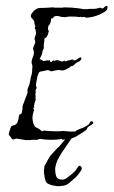

<svg xmlns="http://www.w3.org/2000/svg" viewBox="-20 -474 385 651"><path d="M76 1Q72 1 68.5 1Q65 1 61 0Q56 -1 49.5 -2Q43 -3 37 -4Q33 -4 29 -2Q25 -1 21 -2Q19 -6 16 -9.5Q13 -13 10 -17Q9 -19 11 -26Q13 -30 13.5 -33Q14 -36 15 -38Q17 -45 19 -46L25 -49Q29 -49 31 -51Q34 -51 38 -57Q40 -60 43 -71Q43 -76 44 -80Q45 -84 46 -86Q50 -86 53 -89L56 -103Q56 -112 57 -116Q59 -121 61 -126.5Q63 -132 65 -137Q67 -142 69 -147.5Q71 -153 73 -158Q74 -162 73 -166V-168Q73 -172 75 -176L78 -183Q80 -189 80 -189Q81 -192 83 -203Q85 -216 86 -217Q88 -222 89 -232Q89 -244 90 -247Q90 -254 87 -261Q87 -266 89 -274L93 -285Q95 -288 95 -297Q94 -301 93.5 -304.5Q93 -308 92 -310L95 -319L99 -328Q100 -332 99 -336Q97 -342 97 -342Q97 -344 97.5 -346Q98 -348 99 -350Q102 -356 102 -362Q102 -363 102 -365Q102 -367 101 -369Q101 -374 100 -375L98 -377Q99 -378 98 -381L100 -384Q96 -393 96 -402Q94 -407 88 -412Q82 -419 86 -426Q100 -447 116 -447Q124 -447 135 -447.5Q146 -448 157 -449Q163 -449 166 -448H186Q188 -448 191 -448Q194 -448 196 -449Q223 -449 245 -446L264 -443H270Q279 -443 283 -444H301Q304 -445 306.5 -445Q309 -445 311 -446Q313 -446 315 -446.5Q317 -447 319 -448L323 -447Q326 -444 328 -446H330Q331 -447 333 -449Q335 -451 339 -454Q343 -454 343 -453Q343 -453 345 -451V-450Q344 -449 344 -446V-445Q344 -438 326 -429Q306 -418 283 -415Q281 -415 279 -414.5Q277 -414 275 -414Q269 -414 266 -417Q257 -415 256 -416Q256 -418 247 -416Q246 -417 241 -417Q236 -417 235 -418Q231 -417 223 -418Q211 -418 208 -417Q205 -416 202 -416Q199 -416 196 -416Q193 -416 189.5 -416.5Q186 -417 183 -418Q180 -419 177.5 -419.5Q175 -420 173 -420Q167 -420 162 -417Q161 -416 161 -415Q161 -414 159 -412Q158 -411 156 -412Q155 -412 153 -410Q153 -401 151 -398Q151 -396 150 -394.5Q149 -393 148 -391Q144 -387 144 -385Q142 -381 143 -374Q147 -368 144 -364Q144 -361 143 -358.5Q142 -356 141 -354Q138 -348 136 -346Q132 -345 132 -346Q130 -342 130 -332Q129 -326 128.5 -322.5Q128 -319 128 -318Q130 -313 127 -307Q123 -301 124 -297Q123 -295 122.5 -292Q122 -289 120 -285Q116 -278 114 -273Q119 -273 121 -271Q122 -270 123.5 -269.5Q125 -269 126 -267Q128 -267 131 -267.5Q134 -268 138 -269Q147 -269 150 -270Q148 -268 150 -266V-265Q153 -262 156 -265Q159 -270 163 -269Q165 -266 168 -269Q170 -270 175 -270Q177 -269 179.5 -269Q182 -269 184 -267Q186 -266 188.5 -266Q191 -266 193 -265L195 -267Q196 -267 197 -269H199Q200 -269 199 -267Q198 -266 200 -266Q206 -266 210 -269Q214 -269 217.5 -270Q221 -271 223 -272Q227 -273 229 -271Q230 -268 236 -270Q241 -272 244 -275Q247 -278 254 -280Q256 -278 256 -276V-274Q255 -272 253 -269.5Q251 -267 249 -266Q247 -265 244.5 -264Q242 -263 239 -261Q237 -260 230 -253Q229 -252 225 -250Q222 -249 221 -250Q219 -249 218 -247.5Q217 -246 216 -245L200 -237Q193 -234 185 -236Q178 -237 172 -236L162 -234L153 -232L147 -235Q143 -237 139 -236L127 -233Q124 -232 121 -232Q118 -232 116 -231Q112 -230 110 -223Q109 -220 107.5 -217Q106 -214 106 -210Q105 -206 104.5 -202.5Q104 -199 103 -195Q102 -191 102 -188Q102 -185 102 -182Q106 -178 103 -173Q99 -166 101 -164Q101 -163 101 -160.5Q101 -158 100 -154Q99 -151 101 -149Q101 -146 100 -145Q100 -144 100.5 -142Q101 -140 101 -138Q101 -135 99 -129Q98 -128 98 -127Q98 -126 97 -124Q97 -121 95 -115Q96 -114 96 -111Q96 -110 94 -108Q92 -106 93 -104Q94 -104 96 -102Q94 -97 93 -92.5Q92 -88 91 -84Q91 -82 90.5 -79.5Q90 -77 90 -75Q90 -71 90.5 -67.5Q91 -64 92 -60Q95 -46 102 -42Q103 -41 104.5 -41Q106 -41 107 -40Q111 -38 112 -37Q114 -36 117 -33Q117 -33 118.5 -32Q120 -31 121 -30Q124 -28 126 -30Q130 -32 133 -31Q140 -30 147.5 -29.5Q155 -29 164 -29Q173 -29 180.5 -29Q188 -29 195 -30Q200 -29 205 -29Q210 -29 214 -28H234Q235 -28 235.5 -28.5Q236 -29 237 -29Q238 -31 238.5 -31Q239 -31 240 -32Q244 -34 249 -36Q254 -38 259 -40Q265 -42 269.5 -45Q274 -48 278 -50Q283 -53 284 -57Q286 -62 290 -63Q295 -62 296 -60V-56Q290 -50 287 -49Q285 -48 282 -46Q279 -44 277 -42L274 -35Q273 -34 270.5 -32Q268 -30 265 -28L251 -19Q247 -17 243.5 -14.5Q240 -12 236 -10Q232 -8 229 -7Q226 -6 224 -5Q224 -5 217 -3Q215 -3 212 -3Q209 -3 207 -2Q203 -1 199.5 -1Q196 -1 192 0Q191 -1 190.5 -1.5Q190 -2 188 -3Q188 -3 187 -3Q186 -3 184 -2Q178 -1 170.5 -0.5Q163 0 154 0Q145 0 137 -0.5Q129 -1 124 -2Q117 -4 112 -2Q105 1 99 0H92Q86 0 83 1ZM172 157Q151 154 148 151Q141 149 138 145.5Q135 142 133 134Q131 128 131 126Q131 121 130 117.5Q129 114 129 110V104Q129 100 130 97Q130 91 131 89Q136 79 139 74Q142 69 145 63Q147 58 158 46Q169 34 170 33Q173 29 177 26Q181 23 183 20L192 9Q194 7 195.5 5Q197 3 198 2L208 -7Q213 -10 217 -10Q219 -10 222 -9Q225 -8 222 -4Q207 18 196 34Q185 50 181 58Q174 69 170.5 81Q167 93 167 99Q167 114 171 124.5Q175 135 191 135Q199 135 206.5 129.5Q214 124 220 119L227 113Q229 111 232.5 108Q236 105 238 101L243 94Q244 92 246 90Q248 88 250 88Q253 88 256 92.5Q259 97 255 104Q251 110 246.5 116Q242 122 237 127L214 147Q206 154 193 156Q180 158 172 157Z"/></svg>

Font: Estonia
Style: Regular
Weight: 400
Designer: Robert E. Leuschke
Foundry: Robert E. Leuschke
Version: Version 1.014; ttfautohint (v1.8.3)